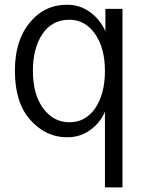

<svg xmlns="http://www.w3.org/2000/svg" viewBox="-20 -563 620 812"><path d="M119.1 -263.7Q119.1 -164.1 162.1 -105.5Q206.1 -45.9 273.4 -45.9Q341.8 -45.9 382.8 -105.5Q423.8 -166 423.8 -263.7Q423.8 -359.4 381.8 -419.9Q339.8 -479.5 273.4 -479.5Q200.2 -479.5 159.2 -418.9Q119.1 -358.4 119.1 -263.7ZM43 -263.7Q43 -391.6 105.5 -466.8Q167 -543 263.7 -543Q317.4 -543 359.4 -512.7Q402.3 -482.4 425.8 -430.7Q425.8 -461.9 425.8 -525.4Q444.3 -525.4 498 -525.4Q498 -336.9 498 229.5Q479.5 229.5 423.8 229.5Q423.8 149.4 423.8 -90.8Q404.3 -43.9 362.3 -13.7Q320.3 17.6 263.7 17.6Q173.8 17.6 108.4 -55.7Q43 -127.9 43 -263.7Z"/></svg>

Font: Gothic A1
Style: Regular
Weight: 400
Designer: HanYang I&C Co.,Ltd.
Version: Version 2.50